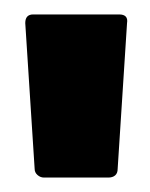

<svg xmlns="http://www.w3.org/2000/svg" viewBox="-20 -719 208 266"><path d="M28 -485 15 -687Q15 -699 26 -699H145Q158 -699 156 -687L143 -485Q143 -479 139.5 -476Q136 -473 130 -473H41Q36 -473 32 -476.5Q28 -480 28 -485Z"/></svg>

Font: Amber EN
Style: Bold
Weight: 700
Designer: Jeremy Tribby
Foundry: Tribby Type
Version: Version 1.408 November 24, 2021